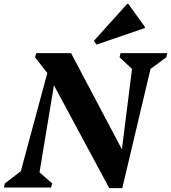

<svg xmlns="http://www.w3.org/2000/svg" viewBox="-57 -963 879 986"><path d="M-37 0 -32 -21 50 -84 186 -588 123 -669 129 -690H308L569 -196L621 -609L557 -669L562 -690H802L797 -669L716 -609L571 3H504L220 -525L146 -78L211 -21L205 0ZM439 -734 425 -753 596 -943H602L687 -825V-819Z"/></svg>

Font: Platypi SemiBold
Style: Italic
Weight: 600
Italic angle: -13°
Designer: David Sargent
Foundry: Bolt Cutter Type
Version: Version 1.200; ttfautohint (v1.8.4.7-5d5b)